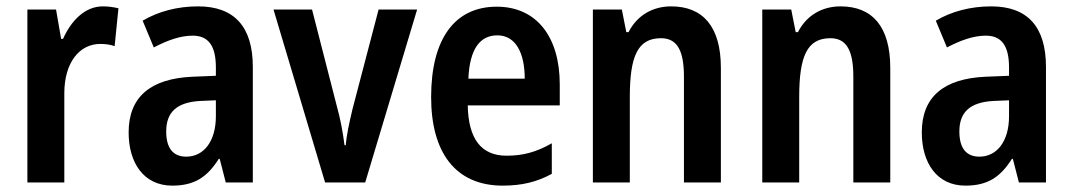

<svg xmlns="http://www.w3.org/2000/svg" viewBox="-20 -573 3368 603"><path d="M303 -553C246 -553 203 -507 178 -451H172L156 -543H66V0H182V-280C182 -376 229 -435 295 -435C311 -435 327 -433 340 -428L352 -547C335 -551 319 -553 303 -553Z M602 -553C537 -553 477 -537 428 -508L463 -424C507 -447 547 -461 585 -461C634 -461 658 -430 658 -361V-335L584 -332C453 -326 384 -269 384 -157C384 -62 431 10 521 10C591 10 631 -17 667 -74H670L689 0H774V-363C774 -489 716 -553 602 -553ZM610 -256 658 -258V-208C658 -128 619 -81 565 -81C525 -81 502 -106 502 -160C502 -219 533 -252 610 -256Z M1001 0H1127L1290 -543H1169L1087 -230C1077 -188 1068 -147 1066 -117H1062C1057 -157 1049 -200 1038 -239L960 -543H839Z M1540 -552C1409 -552 1334 -452 1334 -268C1334 -96 1409 10 1559 10C1620 10 1667 -2 1713 -27V-123C1664 -95 1622 -84 1571 -84C1491 -84 1451 -137 1449 -242H1738V-308C1738 -455 1667 -552 1540 -552ZM1542 -462C1600 -462 1628 -406 1628 -326H1451C1455 -420 1488 -462 1542 -462Z M2088 -553C2030 -553 1981 -525 1954 -472H1947L1933 -543H1842V0H1958V-268C1958 -397 1983 -453 2056 -453C2108 -453 2128 -412 2128 -332V0H2244V-360C2244 -490 2187 -553 2088 -553Z M2620 -553C2562 -553 2513 -525 2486 -472H2479L2465 -543H2374V0H2490V-268C2490 -397 2515 -453 2588 -453C2640 -453 2660 -412 2660 -332V0H2776V-360C2776 -490 2719 -553 2620 -553Z M3093 -553C3028 -553 2968 -537 2919 -508L2954 -424C2998 -447 3038 -461 3076 -461C3125 -461 3149 -430 3149 -361V-335L3075 -332C2944 -326 2875 -269 2875 -157C2875 -62 2922 10 3012 10C3082 10 3122 -17 3158 -74H3161L3180 0H3265V-363C3265 -489 3207 -553 3093 -553ZM3101 -256 3149 -258V-208C3149 -128 3110 -81 3056 -81C3016 -81 2993 -106 2993 -160C2993 -219 3024 -252 3101 -256Z"/></svg>

Font: Noto Sans Arabic Cond SemBd
Style: Regular
Weight: 600
Width: 3
Designer: Monotype Design Team, Nadine Chahine, Nizar Qandah and Khaled Hosny
Foundry: Monotype Imaging Inc.
Version: Version 2.012